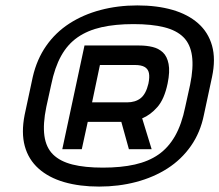

<svg xmlns="http://www.w3.org/2000/svg" viewBox="-20 -611 810 709"><path d="M733 -187 763 -327Q777 -393 763 -442.5Q749 -492 711.5 -525Q674 -558 617 -574.5Q560 -591 487 -591Q415 -591 351 -574Q287 -557 236 -524Q185 -491 150.5 -441.5Q116 -392 101 -327L71 -187Q58 -121 71.5 -71.5Q85 -22 122.5 11.5Q160 45 217 61.5Q274 78 346 78Q418 78 482.5 61Q547 44 598.5 11Q650 -22 685 -72Q720 -122 733 -187ZM682 -298 664 -216Q651 -152 626.5 -109Q602 -66 565.5 -40.5Q529 -15 478 -3.5Q427 8 360 8Q293 8 247.5 -3.5Q202 -15 176 -40.5Q150 -66 144 -109.5Q138 -153 151 -216L169 -298Q182 -362 206 -405Q230 -448 267 -473.5Q304 -499 355 -510.5Q406 -522 473 -522Q540 -522 586 -510.5Q632 -499 657.5 -473.5Q683 -448 689 -404.5Q695 -361 682 -298ZM494 -443H292L210 -60H282L304 -161H428L456 -60H540L505 -174Q535 -186 561 -215.5Q587 -245 599 -303Q608 -347 602.5 -375Q597 -403 581.5 -417.5Q566 -432 543.5 -437.5Q521 -443 494 -443ZM449 -233H320L349 -371H478Q502 -371 514.5 -363.5Q527 -356 530 -341Q533 -326 528 -302Q519 -264 499.5 -248.5Q480 -233 449 -233Z"/></svg>

Font: Advent Pro Medium
Style: Italic
Weight: 500
Italic angle: -12°
Version: Version 3.000